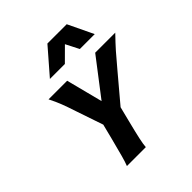

<svg xmlns="http://www.w3.org/2000/svg" viewBox="-259 -1159 1329 1329"><g transform="rotate(-45 405.0 -494.5)"><path d="M338.9 -710 407.7 -441.9 613.3 -710H809.6Q756.8 -655.3 723.1 -617.2Q689.5 -579.1 638.7 -518.1L470.7 -318.8L443.8 -211.9Q421.4 -123 410.9 -74.7Q400.4 -26.4 398.9 0H213.9Q224.6 -26.4 237.3 -72.8Q250 -119.1 273.9 -211.9L300.8 -318.4L232.9 -518.1Q212.4 -580.6 196.8 -621.1Q181.2 -661.6 156.7 -710ZM263.2 -803.2 424.3 -988.8H613.3L702.1 -803.2H556.2L506.8 -899.9L409.7 -803.2Z"/></g></svg>

Font: Lesson One Extra
Style: Italic
Weight: 800
Italic angle: -14°
Designer: But Ko, Victor Gaultney, Annie Olsen, Julie Remington, Don Collingsworth, Eric Hays, Becca Hirsbrunner
Version: Version 1.100